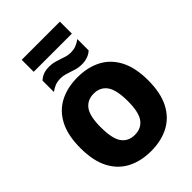

<svg xmlns="http://www.w3.org/2000/svg" viewBox="-319 -1257 1398 1398"><g transform="rotate(-45 380.0 -558.5)"><path d="M380 10Q275.5 10 196.8 -31Q118 -72 74.5 -156Q31 -240 31 -370Q31 -500 74.5 -584Q118 -668 196.8 -709Q275.5 -750 380 -750Q485 -750 563.5 -709Q642 -668 685.8 -583.8Q729.5 -499.5 729.5 -370Q729.5 -240.5 685.8 -156.2Q642 -72 563.2 -31Q484.5 10 380 10ZM380 -157.5Q446.5 -157.5 482 -205.5Q517.5 -253.5 517.5 -366Q517.5 -484.5 481.8 -533.5Q446 -582.5 380 -582.5Q314 -582.5 278.5 -534.8Q243 -487 243 -374Q243 -255 278.2 -206.2Q313.5 -157.5 380 -157.5ZM468.5 -793Q440.5 -793 416.8 -799.5Q393 -806 371 -814Q350.5 -821 330.5 -826.5Q310.5 -832 288.5 -832Q256 -832 232 -822.8Q208 -813.5 183.5 -795.5V-912.5Q205 -932.5 230.2 -941.8Q255.5 -951 291.5 -951Q319.5 -951 343.2 -944.2Q367 -937.5 389.5 -930Q409.5 -922.5 429.8 -916.8Q450 -911 471.5 -911Q504 -911 528 -920.2Q552 -929.5 576.5 -947.5V-831Q536.5 -793 468.5 -793ZM183.5 -1003.5V-1127H576.5V-1003.5Z"/></g></svg>

Font: Encode Sans Semi Condensed Black
Style: Regular
Weight: 900
Width: 4
Designer: Multiple Designers
Foundry: Impallari Type
Version: Version 3.000; ttfautohint (v1.8.3) -l 8 -r 50 -G 200 -x 14 